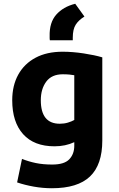

<svg xmlns="http://www.w3.org/2000/svg" viewBox="-20 -813 634 1021"><path d="M256 188Q208 188 160 179.5Q112 171 71 157L97 32Q132 46 170.5 54Q209 62 258 62Q322 62 348.5 34Q375 6 375 -38V-57Q328 -35 270 -35Q161 -35 103 -99.5Q45 -164 45 -280Q45 -358 77 -416Q109 -474 169 -506Q229 -538 313 -538Q366 -538 425 -529Q484 -520 524 -508V-66Q524 63 458.5 125.5Q393 188 256 188ZM298 -155Q321 -155 341 -161Q361 -167 375 -175V-413Q364 -415 349 -416.5Q334 -418 314 -418Q255 -418 226 -379Q197 -340 197 -280Q197 -155 298 -155ZM245 -599Q244 -604 244 -609.5Q244 -615 244 -620Q242 -693 279 -735Q316 -777 380 -793L429 -725Q398 -706 382.5 -681.5Q367 -657 367 -613V-599Z"/></svg>

Font: Ubuntu Sans ExtraBold
Style: Regular
Weight: 800
Designer: Dalton Maag Ltd
Foundry: Dalton Maag Ltd
Version: Version 1.006; ttfautohint (v1.8.4.7-5d5b)